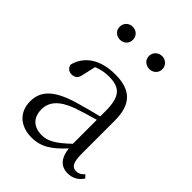

<svg xmlns="http://www.w3.org/2000/svg" viewBox="-223 -874 997 997"><g transform="rotate(45 275.5 -375.5)"><path d="M156 -670C183 -670 205 -688 205 -717C205 -746 183 -765 156 -765C131 -765 108 -746 108 -717C108 -688 131 -670 156 -670ZM373 -670C397 -670 421 -688 421 -717C421 -746 397 -765 373 -765C346 -765 323 -746 323 -717C323 -688 346 -670 373 -670ZM455 13C490 13 519 -2 539 -33L524 -49C508 -32 496 -26 479 -26C450 -26 435 -45 435 -111V-354C435 -476 379 -526 267 -526C160 -526 88 -479 67 -398C71 -377 85 -365 107 -365C130 -365 145 -376 150 -407L166 -478C195 -490 223 -495 250 -495C330 -495 366 -466 366 -354V-316C321 -305 272 -292 228 -279C100 -241 53 -190 53 -114C53 -31 113 14 190 14C262 14 307 -18 368 -83C375 -23 402 13 455 13ZM366 -115C300 -52 262 -32 220 -32C162 -32 124 -64 124 -126C124 -179 156 -221 242 -253C279 -266 323 -279 366 -291Z"/></g></svg>

Font: Noto Serif JP Light
Style: Regular
Weight: 300
Designer: Ryoko NISHIZUKA 西塚涼子 (kana & ideographs); Frank Grießhammer (Latin, Greek & Cyrillic); Wenlong ZHANG 张文龙 (bopomofo); San
Foundry: Adobe
Version: Version 2.001;hotconv 1.1.0;makeotfexe 2.6.0